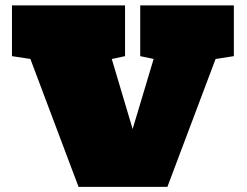

<svg xmlns="http://www.w3.org/2000/svg" viewBox="-20 -708 936 728"><path d="M277.8 0.5 95.2 -484.4 25.4 -495.1V-687.5H454.1V-495.1L403.8 -484.4L482.9 -218.8L562.5 -484.4L511.7 -495.1V-687.5H866.7V-495.1L797.4 -484.4L614.7 0.5Z"/></svg>

Font: Holtwood One SC
Style: Regular
Weight: 400
Designer: Vernon Adams
Foundry: Vernon Adams
Version: Version 1.100; ttfautohint (v1.8.4.7-5d5b)